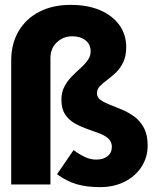

<svg xmlns="http://www.w3.org/2000/svg" viewBox="-20 -757 640 788"><path d="M391 11Q334 11 293 -1.5Q252 -14 214 -42L282 -141Q308 -122 330 -112Q352 -102 375 -102Q404 -102 421.5 -116Q439 -130 439 -154Q439 -176 424 -189Q409 -202 385.5 -210.5Q362 -219 335.5 -228.5Q309 -238 285.5 -251.5Q262 -265 247 -288Q232 -311 232 -348Q232 -378 244 -401Q256 -424 274 -442.5Q292 -461 310 -477Q328 -493 340 -510Q352 -527 352 -546Q352 -575 331 -591.5Q310 -608 276 -608Q240 -608 213.5 -583.5Q187 -559 187 -518V0H26V-509Q26 -577 56 -628.5Q86 -680 141 -708.5Q196 -737 270 -737Q340 -737 391 -715Q442 -693 470 -654Q498 -615 498 -564Q498 -527 486 -502Q474 -477 456 -459.5Q438 -442 420 -429Q402 -416 390 -403.5Q378 -391 378 -374Q378 -357 393 -346.5Q408 -336 431.5 -327Q455 -318 482 -306.5Q509 -295 532.5 -277.5Q556 -260 571 -231.5Q586 -203 586 -160Q586 -111 560.5 -72Q535 -33 491 -11Q447 11 391 11Z"/></svg>

Font: Red Hat Mono
Style: Regular
Weight: 300
Monospace: yes
Designer: Pentagram, MCKL
Foundry: Pentagram, MCKL
Version: Version 1.023